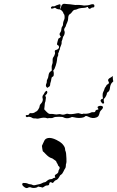

<svg xmlns="http://www.w3.org/2000/svg" viewBox="-20 -630 612 1003"><path d="M231 91Q249 88 275 101Q295 111 304 120Q320 137 320 149Q320 156 322 159Q326 166 327 197Q328 221 326 223.5Q324 226 324 235.5Q324 245 320.5 249.5Q317 254 311.5 266Q306 278 299.5 282Q293 286 292 289.5Q291 293 285 301Q280 309 268 313Q266 314 262 319Q256 329 251 324Q246 320 241.5 322.5Q237 325 237 332Q237 339 224 339Q218 339 206 348Q202 351 198.5 349Q195 347 191 347Q187 347 183 345.5Q179 344 178 345Q175 350 163 351.5Q151 353 144 350Q135 345 123 352Q119 354 111 350Q96 340 96 333Q96 329 98.5 327Q101 325 111.5 326Q122 327 126 329.5Q130 332 137.5 332.5Q145 333 150 336Q156 340 172 335Q182 333 188 331.5Q194 330 201.5 326Q209 322 213.5 322Q218 322 224 316Q235 306 245 306Q252 306 256 302.5Q260 299 264 299Q272 299 267 292Q264 286 272 281Q285 274 285 266Q285 261 289 255Q293 249 291.5 244.5Q290 240 287 238.5Q284 237 282.5 231.5Q281 226 279 224Q277 222 275 216.5Q273 211 272 211Q271 211 262.5 204Q254 197 249 196Q236 193 218 174Q207 162 205 161.5Q203 161 201 147L199 132L204 121Q209 110 212 104Q217 94 231 91ZM216 -150Q223 -159 226 -153Q230 -145 221 -136Q217 -132 216.5 -131Q216 -130 218 -126Q221 -122 219.5 -116.5Q218 -111 218 -105.5Q218 -100 216 -97Q214 -94 213 -76L211 -59L221 -48Q231 -38 235.5 -36Q240 -34 248 -35Q257 -35 265.5 -33Q274 -31 283 -33Q292 -35 298 -33Q309 -28 326 -35Q331 -37 336 -35Q348 -31 382 -38Q391 -40 397 -37Q409 -33 411.5 -35Q414 -37 422 -36Q441 -35 455 -42Q460 -45 466 -44Q478 -43 478 -49Q478 -51 480 -53Q482 -55 484.5 -56Q487 -57 489 -57Q498 -57 491 -66Q486 -72 497 -76Q502 -78 508.5 -77Q515 -76 517 -73Q521 -66 508 -54Q501 -47 499 -35Q496 -26 493.5 -23Q491 -20 485 -17Q464 -8 440 -21Q428 -27 423 -21Q420 -17 408 -15Q387 -12 368 -17L356 -19L346 -15Q335 -11 325.5 -12.5Q316 -14 311.5 -17Q307 -20 286.5 -20Q266 -20 259.5 -16Q253 -12 244 -13Q235 -14 232 -12.5Q229 -11 224 -13Q211 -18 187 -12Q177 -9 171.5 -10.5Q166 -12 159 -11.5Q152 -11 147 -15Q143 -18 135.5 -19.5Q128 -21 125 -19Q119 -16 115 -22Q113 -26 116 -28Q119 -30 124 -29Q129 -28 132 -34Q135 -40 141 -39Q154 -37 165 -45Q168 -48 170.5 -48Q173 -48 180 -58.5Q187 -69 187 -75.5Q187 -82 193 -87.5Q199 -93 202 -101Q205 -109 203 -115Q199 -127 207 -136Q211 -141 211 -142.5Q211 -144 216 -150ZM566 -231Q569 -234 569 -232Q569 -232 569 -228Q569 -223 570 -214L572 -205L564 -197Q556 -188 554 -168Q552 -153 542 -148Q538 -145 538 -140Q538 -136 532.5 -126Q527 -116 523 -114Q522 -113 522 -106.5Q522 -100 523.5 -97Q525 -94 522.5 -91Q520 -88 517.5 -88.5Q515 -89 510 -95Q504 -102 506 -107Q508 -112 513 -113L518 -115L516 -128Q515 -141 520 -151Q525 -161 526 -166Q527 -171 531 -175.5Q535 -180 535.5 -183Q536 -186 543 -190Q553 -195 547 -204Q539 -216 558 -225Q564 -228 566 -231ZM308 -608Q313 -611 317 -610Q321 -609 333.5 -608.5Q346 -608 357.5 -606Q369 -604 373 -604Q396 -605 407 -603Q415 -601 419 -601Q440 -601 453 -606Q465 -610 471 -606Q474 -603 473 -597Q472 -593 470.5 -592Q469 -591 465 -591Q459 -591 455.5 -587.5Q452 -584 448 -584Q446 -584 443 -586.5Q440 -589 440 -591Q440 -596 432 -592Q429 -590 419 -589Q393 -588 383 -582Q377 -579 372 -579Q364 -579 356 -567Q350 -559 346 -557Q336 -552 336 -533Q336 -523 330.5 -511.5Q325 -500 324 -495Q323 -490 320 -487Q312 -476 317 -467Q319 -463 317.5 -455Q316 -447 313 -443Q309 -439 307.5 -430.5Q306 -422 303.5 -417.5Q301 -413 302 -407.5Q303 -402 298 -391Q293 -380 293 -376Q293 -372 290.5 -368Q288 -364 288 -360.5Q288 -357 285.5 -355Q283 -353 284 -346.5Q285 -340 281.5 -335Q278 -330 278 -318Q277 -306 271 -287Q265 -268 260 -264Q257 -261 259 -257.5Q261 -254 261 -244.5Q261 -235 259 -232.5Q257 -230 253 -228Q249 -226 248 -216.5Q247 -207 244.5 -200.5Q242 -194 242 -188Q242 -179 233 -175L228 -171L223 -175Q217 -182 222 -193Q225 -199 224.5 -205Q224 -211 228 -217Q232 -223 233.5 -236Q235 -249 242 -255Q249 -261 250 -261Q251 -261 250 -274Q249 -287 252.5 -293.5Q256 -300 255 -312Q254 -324 257 -328.5Q260 -333 263 -338Q269 -350 267 -357Q264 -367 272 -369Q283 -371 288 -380Q289 -384 287.5 -388.5Q286 -393 282 -394Q279 -395 278 -398Q277 -400 281 -414.5Q285 -429 286 -429Q287 -429 293 -433L298 -438L295 -442Q287 -452 296 -462Q300 -467 300.5 -477Q301 -487 305 -491.5Q309 -496 309 -501Q309 -515 316 -529Q318 -534 317.5 -543Q317 -552 315 -555Q312 -557 311 -562Q310 -567 303 -574Q296 -581 292 -581Q278 -581 270 -588Q267 -591 260 -587Q246 -582 246 -589Q246 -593 250 -595.5Q254 -598 258 -597Q264 -596 268.5 -599Q273 -602 277.5 -603Q282 -604 287.5 -606.5Q293 -609 295 -606Q297 -603 296 -598Q293 -585 296 -584Q298 -585 299 -593Q301 -604 308 -608Z"/></svg>

Font: TT2020 Style D
Style: Italic
Weight: 400
Italic angle: -15°
Version: Version 0.2.000